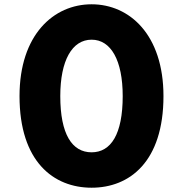

<svg xmlns="http://www.w3.org/2000/svg" viewBox="-20 -860 853 895"><path d="M71 -412C71 -106 230 15 407 15C584 15 742 -106 742 -412C742 -698 584 -840 407 -840C230 -840 71 -698 71 -412ZM261 -412C261 -578 316 -675 407 -675C497 -675 552 -579 552 -412C552 -234 497 -150 407 -150C316 -150 261 -234 261 -412Z"/></svg>

Font: Hussar Print
Style: Bold
Weight: 700
Foundry: Cannot Into Space Fonts
Version: Version 2.00